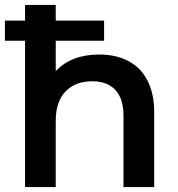

<svg xmlns="http://www.w3.org/2000/svg" viewBox="-20 -762 725 782"><path d="M0 -678H82V-742H207V-678H404V-596H207V-472Q270 -540 385 -540Q436 -540 477 -525Q518 -510 547 -481Q576 -452 592 -408Q608 -364 608 -306V0H483V-290Q483 -360 450 -395.5Q417 -431 356 -431Q287 -431 247 -389.5Q207 -348 207 -270V0H82V-596H0Z"/></svg>

Font: CMG Sans SemiBold
Style: Regular
Weight: 600
Designer: Julieta Ulanovsky
Foundry: Julieta Ulanovsky
Version: Version 7.200